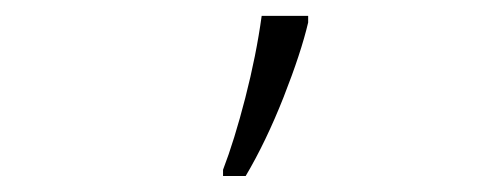

<svg xmlns="http://www.w3.org/2000/svg" viewBox="-20 -826 617 240"><path d="M258.8 -613.8Q272.9 -650.4 286.6 -703.6Q300.3 -756.8 307.1 -806.2H365.2V-797.9Q356.4 -760.3 334.5 -704.6Q312.5 -648.9 287.1 -606H258.8Z"/></svg>

Font: JBL Sans
Style: Light
Weight: 300
Version: Version 1.10